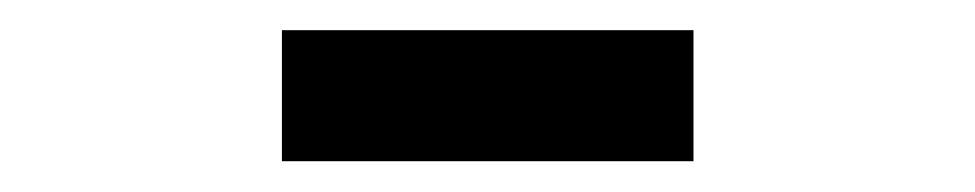

<svg xmlns="http://www.w3.org/2000/svg" viewBox="-20 -679 640 126"><path d="M165 -573.2V-659.2H435.1V-573.2Z"/></svg>

Font: Apfel Grotezk Mittel
Style: Regular
Weight: 500
Designer: Luigi Gorlero
Foundry: © 2023, Luigi Gorlero & Collletttivo
Version: Version 2.000;Glyphs 3.2 (3217)